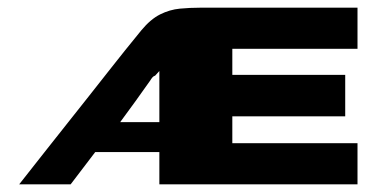

<svg xmlns="http://www.w3.org/2000/svg" viewBox="-20 -480 969 500"><path d="M30 0Q70 -51 100.5 -89.5Q131 -128 157.5 -161.5Q184 -195 211 -229Q238 -263 270.5 -304.5Q303 -346 348 -401Q372 -430 397 -442.5Q422 -455 448.5 -457.5Q475 -460 502 -460H911Q911 -433 911 -406.5Q911 -380 911 -353H585V-285H879V-177Q805 -177 732 -177Q659 -177 585 -177V-107H911V0Q782 0 653 0Q524 0 395 0V-84H228Q212 -63 196 -42Q180 -21 164 0ZM293 -162Q319 -162 344.5 -162Q370 -162 395 -162Q395 -195 395 -228.5Q395 -262 395 -295Q392 -292 389.5 -289Q387 -286 384 -283Q380 -282 377 -278.5Q374 -275 371 -270Q352 -243 332.5 -216Q313 -189 293 -162Z"/></svg>

Font: Genos Thin ExtraBold
Style: Regular
Weight: 800
Version: Version 1.010